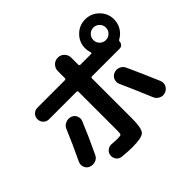

<svg xmlns="http://www.w3.org/2000/svg" viewBox="-202 -1099 1404 1404"><g transform="rotate(-45 500.0 -397.0)"><path d="M102.5 -63.5Q78.1 -73.2 69.3 -98.1Q60.5 -123 72.3 -147.5Q131.8 -271.5 175.8 -377.9Q185.5 -403.3 210.9 -414.6Q236.3 -425.8 261.7 -418Q287.1 -410.2 297.9 -386.2Q308.6 -362.3 298.8 -337.9Q256.8 -234.4 191.4 -96.7Q179.7 -71.3 154.3 -62.5Q128.9 -53.7 102.5 -63.5ZM789.1 -94.7Q736.3 -222.7 683.6 -338.9Q672.9 -363.3 682.6 -387.7Q692.4 -412.1 717.3 -421.9Q742.2 -431.6 767.6 -421.4Q793 -411.1 803.7 -385.7Q854.5 -275.4 911.1 -141.6Q921.9 -116.2 911.1 -92.3Q900.4 -68.4 875 -58.1Q849.6 -47.9 824.7 -59.1Q799.8 -70.3 789.1 -94.7ZM794.4 -653.8Q813.5 -634.8 840.3 -634.8Q867.2 -634.8 886.2 -653.8Q905.3 -672.9 905.3 -699.7Q905.3 -726.6 886.2 -745.6Q867.2 -764.6 840.3 -764.6Q813.5 -764.6 794.4 -745.6Q775.4 -726.6 775.4 -699.7Q775.4 -672.9 794.4 -653.8ZM990.2 -700.2Q990.2 -658.2 968.8 -623Q947.3 -587.9 912.1 -569.3Q903.3 -564.5 903.3 -552.7Q902.3 -539.1 892.1 -529.3Q881.8 -519.5 868.2 -519.5H581.1Q570.3 -519.5 570.3 -508.8V-92.8Q570.3 6.8 545.9 31.7Q521.5 56.6 422.9 56.6Q380.9 56.6 321.3 50.8Q295.9 48.8 280.8 29.8Q265.6 10.7 267.6 -13.7Q269.5 -38.1 288.6 -53.7Q307.6 -69.3 332 -67.4Q368.2 -64.5 392.6 -64.5Q421.9 -64.5 426.8 -70.8Q431.6 -77.1 431.6 -111.3V-508.8Q431.6 -519.5 419.9 -519.5H136.7Q111.3 -519.5 94.2 -537.1Q77.1 -554.7 77.1 -580.1Q77.1 -605.5 94.7 -622.6Q112.3 -639.6 136.7 -639.6H419.9Q431.6 -639.6 431.6 -651.4V-723.6Q431.6 -752 451.7 -772.5Q471.7 -793 501 -793Q530.3 -793 550.3 -772.5Q570.3 -752 570.3 -723.6V-651.4Q570.3 -640.6 581.1 -639.6H673.8H692.4Q696.3 -639.6 698.2 -643.1Q700.2 -646.5 699.2 -650.4Q690.4 -674.8 690.4 -700.2Q690.4 -761.7 734.4 -805.7Q778.3 -849.6 840.3 -849.6Q902.3 -849.6 946.3 -805.7Q990.2 -761.7 990.2 -700.2Z"/></g></svg>

Font: Rounded-X Mgen+ 1m bold
Style: Bold
Weight: 700
Designer: [Source Han Sans]
Ryoko NISHIZUKA  (kana & ideographs); Paul D. Hunt (Latin, Greek & Cyrillic); Wenlong ZHANG  (bopomofo
Version: Version 1.059.20150602